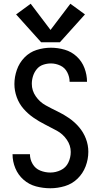

<svg xmlns="http://www.w3.org/2000/svg" viewBox="-20 -998 540 1026"><path d="M200 -772H300L434 -921L356 -978L250 -838L144 -978L66 -921ZM249 8Q288 8 326.5 -3.5Q365 -15 394 -43Q423 -71 437.5 -109Q452 -147 452 -187Q452 -223 439 -257Q426 -291 402.5 -318.5Q379 -346 349.5 -366.5Q320 -387 287.5 -402.5Q255 -418 223.5 -435.5Q192 -453 171 -483.5Q150 -514 150 -550Q150 -571 156.5 -591.5Q163 -612 176.5 -628.5Q190 -645 210.5 -652Q231 -659 252 -659Q278 -659 302.5 -647.5Q327 -636 339.5 -611.5Q352 -587 352 -561H445Q445 -598 431.5 -634Q418 -670 390 -696Q362 -722 325.5 -732.5Q289 -743 252 -743Q213 -743 175.5 -731Q138 -719 110.5 -690.5Q83 -662 70 -624.5Q57 -587 57 -549Q57 -513 69.5 -478.5Q82 -444 105.5 -417Q129 -390 158.5 -369.5Q188 -349 220 -333Q252 -317 284 -299.5Q316 -282 337 -251.5Q358 -221 358 -186Q358 -156 345 -129Q332 -102 305 -89Q278 -76 249 -76Q221 -76 195 -86.5Q169 -97 154.5 -121.5Q140 -146 140 -174H47Q47 -135 62 -99Q77 -63 106 -37.5Q135 -12 172.5 -2Q210 8 249 8Z"/></svg>

Font: Iosevka SS08 Medium
Style: Regular
Weight: 500
Monospace: yes
Designer: Belleve Invis
Foundry: Belleve Invis
Version: Version 3.4.3; ttfautohint (v1.8.3)